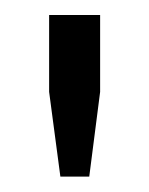

<svg xmlns="http://www.w3.org/2000/svg" viewBox="-20 -820 199 256"><path d="M60.5 -584.5 45.5 -697.5V-800H113.5V-697.5L99 -584.5Z"/></svg>

Font: Big Shoulders Display Thin Medium
Style: Regular
Weight: 500
Version: Version 2.002